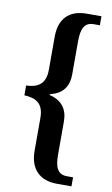

<svg xmlns="http://www.w3.org/2000/svg" viewBox="-97 -809 573 985"><g transform="rotate(10 189.5 -317.0)"><path d="M273 126H349V79H317C268 79 253 43 253 -22V-195C253 -258 223 -300 158 -316V-321C224 -335 253 -378 253 -441V-611C253 -677 268 -713 317 -713H349V-760H273C180 -760 131 -708 131 -615V-443C131 -365 87 -345 30 -343V-292C87 -289 131 -271 131 -192V-20C131 70 180 126 273 126Z"/></g></svg>

Font: Noto Serif Georgian Condensed SemiBold
Style: Regular
Weight: 600
Width: 3
Designer: Monotype Design Team, Akaki Razmadze
Foundry: Google LLC
Version: Version 2.003